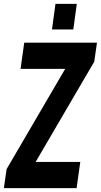

<svg xmlns="http://www.w3.org/2000/svg" viewBox="-27 -970 520 990"><path d="M-7 0 7 -98 342 -671 370 -615H79L98 -750H473L459 -652L124 -79L96 -135H387L368 0ZM241 -818 259 -950H369L351 -818Z"/></svg>

Font: Mohave Light
Style: Bold Italic
Weight: 700
Italic angle: -8°
Version: Version 2.003